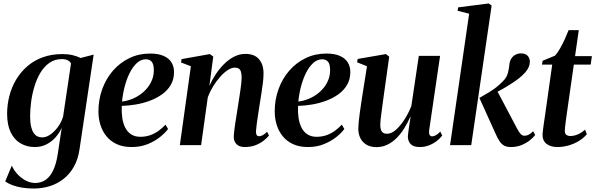

<svg xmlns="http://www.w3.org/2000/svg" viewBox="-20 -836 3430 1106"><path d="M438 24.5Q429.5 82.5 405.2 125Q381 167.5 345.2 195.2Q309.5 223 265.8 236.5Q222 250 174 250Q140 250 109.2 245.2Q78.5 240.5 53.2 231.2Q28 222 10 209L48 118Q60 145.5 81.5 168.2Q103 191 129.2 204.5Q155.5 218 182 218Q217 218 243 200Q269 182 286.5 145Q304 108 312.5 52.5L335.5 -100Q323 -71.5 301 -46Q279 -20.5 248.5 -4.8Q218 11 180 11Q135 11 98.8 -10Q62.5 -31 41.8 -73.5Q21 -116 21 -180.5Q21 -233 34 -283.5Q47 -334 73 -377.5Q99 -421 137.2 -454.2Q175.5 -487.5 226.2 -506Q277 -524.5 339.5 -524.5Q373 -524.5 398.5 -518.2Q424 -512 444.5 -502L519.5 -521.5ZM389 -470Q384 -481 371 -488.2Q358 -495.5 336 -495.5Q295.5 -495.5 265 -474.2Q234.5 -453 213.2 -417.8Q192 -382.5 178.8 -339.2Q165.5 -296 159.5 -250.8Q153.5 -205.5 153.5 -165.5Q153.5 -131.5 158.8 -108.2Q164 -85 173.5 -70.8Q183 -56.5 195.5 -50.5Q208 -44.5 222.5 -44.5Q247 -44.5 271.2 -61.8Q295.5 -79 315 -106.5Q334.5 -134 343.5 -164.5Z M948 -93Q933 -72 903.2 -47.8Q873.5 -23.5 831.8 -6.2Q790 11 738 11Q689 11 653 -5.5Q617 -22 593.5 -50.8Q570 -79.5 558.5 -116.5Q547 -153.5 547 -194Q547 -263 569.2 -323.5Q591.5 -384 631.5 -429.8Q671.5 -475.5 725.8 -501.5Q780 -527.5 844.5 -527.5Q892 -527.5 922.5 -514Q953 -500.5 967.8 -476.5Q982.5 -452.5 982.5 -421.5Q982.5 -379 963.8 -347Q945 -315 913.5 -292.5Q882 -270 842.8 -255.5Q803.5 -241 761.8 -234Q720 -227 681.5 -226Q679.5 -191 684 -159Q688.5 -127 700.8 -102Q713 -77 734.8 -62.5Q756.5 -48 788.5 -48Q819 -48 845.2 -57.2Q871.5 -66.5 893.5 -82.5Q915.5 -98.5 933.5 -118ZM820.5 -494.5Q792 -494.5 768.5 -473Q745 -451.5 727.2 -416Q709.5 -380.5 698.2 -337.2Q687 -294 683 -251Q711.5 -254.5 738.5 -265Q765.5 -275.5 788.8 -292.2Q812 -309 829.5 -330.8Q847 -352.5 856.8 -378.5Q866.5 -404.5 866 -433.5Q866 -465.5 854.2 -480Q842.5 -494.5 820.5 -494.5Z M1186 -341Q1201.5 -376 1223.2 -408.8Q1245 -441.5 1271.8 -468Q1298.5 -494.5 1329.2 -510Q1360 -525.5 1394 -525.5Q1445.5 -525.5 1471.8 -495.2Q1498 -465 1498 -413Q1498 -390.5 1494.8 -362Q1491.5 -333.5 1486.5 -302.2Q1481.5 -271 1476.5 -239.5Q1472.5 -211.5 1467.5 -180.8Q1462.5 -150 1459 -123.2Q1455.5 -96.5 1454.5 -80Q1454.5 -63.5 1459.2 -57.2Q1464 -51 1472 -51Q1481 -51 1492.8 -57Q1504.5 -63 1518.5 -77L1529.5 -55.5Q1519 -42 1499.8 -26.5Q1480.5 -11 1453 0Q1425.5 11 1388.5 11Q1371.5 11 1357.2 4.5Q1343 -2 1334.8 -15.5Q1326.5 -29 1326.5 -50Q1327 -60.5 1329 -79.8Q1331 -99 1334.8 -123.2Q1338.5 -147.5 1342.8 -173.8Q1347 -200 1350.5 -223.5Q1354.5 -248.5 1358.2 -272.8Q1362 -297 1365.2 -319Q1368.5 -341 1370.2 -359.5Q1372 -378 1372 -390.5Q1371.5 -410 1368 -422.2Q1364.5 -434.5 1356 -440.5Q1347.5 -446.5 1332 -446.5Q1313.5 -446.5 1291.5 -432Q1269.5 -417.5 1247.8 -393Q1226 -368.5 1207.5 -338.2Q1189 -308 1177 -276L1138.5 0H1016L1079.5 -454.5L1023 -476L1026 -495.5L1189 -524.5L1208.5 -510Z M1963.5 -93Q1948.5 -72 1918.8 -47.8Q1889 -23.5 1847.2 -6.2Q1805.5 11 1753.5 11Q1704.5 11 1668.5 -5.5Q1632.5 -22 1609 -50.8Q1585.5 -79.5 1574 -116.5Q1562.5 -153.5 1562.5 -194Q1562.5 -263 1584.8 -323.5Q1607 -384 1647 -429.8Q1687 -475.5 1741.2 -501.5Q1795.5 -527.5 1860 -527.5Q1907.5 -527.5 1938 -514Q1968.5 -500.5 1983.2 -476.5Q1998 -452.5 1998 -421.5Q1998 -379 1979.2 -347Q1960.5 -315 1929 -292.5Q1897.5 -270 1858.2 -255.5Q1819 -241 1777.2 -234Q1735.5 -227 1697 -226Q1695 -191 1699.5 -159Q1704 -127 1716.2 -102Q1728.5 -77 1750.2 -62.5Q1772 -48 1804 -48Q1834.5 -48 1860.8 -57.2Q1887 -66.5 1909 -82.5Q1931 -98.5 1949 -118ZM1836 -494.5Q1807.5 -494.5 1784 -473Q1760.5 -451.5 1742.8 -416Q1725 -380.5 1713.8 -337.2Q1702.5 -294 1698.5 -251Q1727 -254.5 1754 -265Q1781 -275.5 1804.2 -292.2Q1827.5 -309 1845 -330.8Q1862.5 -352.5 1872.2 -378.5Q1882 -404.5 1881.5 -433.5Q1881.5 -465.5 1869.8 -480Q1858 -494.5 1836 -494.5Z M2148.5 11.5Q2115.5 11.5 2092.2 -1.8Q2069 -15 2056.5 -39Q2044 -63 2044 -95.5Q2044 -110 2046.2 -132.8Q2048.5 -155.5 2052 -181.8Q2055.5 -208 2059.2 -231.8Q2063 -255.5 2065 -271L2094 -454.5L2037 -477L2040.5 -496.5L2203 -524.5L2222 -509.5L2190 -281Q2187.5 -262.5 2184.2 -238.2Q2181 -214 2177.8 -190.2Q2174.5 -166.5 2172.5 -147.5Q2170.5 -128.5 2170.5 -119Q2170.5 -101 2174.2 -89Q2178 -77 2186.8 -71.2Q2195.5 -65.5 2210 -65.5Q2234.5 -65.5 2260.2 -88Q2286 -110.5 2309.5 -147Q2333 -183.5 2349.5 -225L2392.5 -514H2515L2452 -85Q2450 -68 2454.8 -59.2Q2459.5 -50.5 2469 -50.5Q2479 -50.5 2491.2 -57.2Q2503.5 -64 2516 -78L2527.5 -55.5Q2516 -39.5 2496.5 -24.2Q2477 -9 2451.8 1Q2426.5 11 2398 11Q2361 11 2345.2 -6.5Q2329.5 -24 2329.5 -49Q2329.5 -53.5 2331 -66.5Q2332.5 -79.5 2335 -96.5Q2337.5 -113.5 2340.2 -131.2Q2343 -149 2345 -163H2343.5Q2328.5 -129 2309 -97.5Q2289.5 -66 2265.2 -41.5Q2241 -17 2211.8 -2.8Q2182.5 11.5 2148.5 11.5Z M2572.5 0 2682.5 -757 2616 -774 2619 -793.5 2795 -816 2812 -804 2694.5 0ZM2922 11Q2902 11 2886.8 4Q2871.5 -3 2859 -20.5Q2846.5 -38 2833.5 -68.5L2741.5 -272Q2772 -289 2796 -303.8Q2820 -318.5 2840 -334.2Q2860 -350 2877.5 -368.5Q2899.5 -390 2906 -416.8Q2912.5 -443.5 2914 -462.5Q2916 -484.5 2925.8 -499.2Q2935.5 -514 2950.2 -521.2Q2965 -528.5 2980.5 -528.5Q3007.5 -528.5 3019.8 -514.2Q3032 -500 3032 -481.5Q3032 -458 3019.5 -438Q3007 -418 2988 -401Q2973.5 -387 2949.5 -370.2Q2925.5 -353.5 2896.8 -336.2Q2868 -319 2839.5 -304.2Q2811 -289.5 2786.5 -279L2841 -318L2957 -98.5Q2970 -73.5 2979.5 -63.8Q2989 -54 3002 -54Q3013.5 -54 3025.5 -60Q3037.5 -66 3051 -80L3063 -58.5Q3052.5 -44.5 3032.8 -28.5Q3013 -12.5 2985.2 -0.8Q2957.5 11 2922 11Z M3245 -181Q3241.5 -156 3239 -136.8Q3236.5 -117.5 3235 -104Q3233.5 -90.5 3233.5 -80.5Q3233.5 -65.5 3242.8 -59Q3252 -52.5 3265 -52.5Q3287.5 -52.5 3310 -62.5Q3332.5 -72.5 3350 -89.5L3360.5 -63Q3341 -39.5 3312.8 -22.8Q3284.5 -6 3253 2.5Q3221.5 11 3191 11Q3151 11 3127.2 -8.2Q3103.5 -27.5 3105.5 -65.5Q3106 -71.5 3107.2 -82.2Q3108.5 -93 3110.5 -108.2Q3112.5 -123.5 3115.5 -143.5Q3118.5 -163.5 3122 -188L3161 -464H3102L3106 -486L3177 -515.5Q3190.5 -529.5 3205.5 -555.8Q3220.5 -582 3233.8 -611.2Q3247 -640.5 3255.5 -662.5H3314L3292.5 -512.5H3389.5L3382.5 -464H3285.5Z"/></svg>

Font: Merriweather 120pt SemiBold
Style: Italic
Weight: 600
Italic angle: -7.8°
Version: Version 2.101